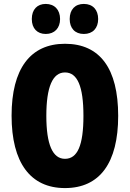

<svg xmlns="http://www.w3.org/2000/svg" viewBox="-20 -948 661 978"><path d="M142 -851C142 -803 170 -775 213 -775C258 -775 286 -805 286 -851C286 -898 258 -928 213 -928C170 -928 142 -900 142 -851ZM335 -851C335 -804 362 -775 407 -775C453 -775 480 -805 480 -851C480 -898 453 -928 407 -928C363 -928 335 -900 335 -851ZM582 -358C582 -599 489 -725 311 -725C134 -725 39 -597 39 -359C39 -119 135 10 311 10C488 10 582 -118 582 -358ZM216 -358C216 -505 248 -579 311 -579C374 -579 405 -509 405 -358C405 -208 375 -139 311 -139C248 -139 216 -212 216 -358Z"/></svg>

Font: Noto Sans Thai ExtCond Blk
Style: Regular
Weight: 900
Width: 2
Designer: Monotype Design Team
Foundry: Monotype Imaging Inc.
Version: Version 2.002